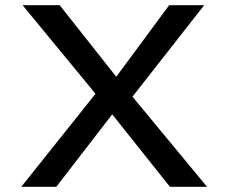

<svg xmlns="http://www.w3.org/2000/svg" viewBox="-20 -720 880 740"><path d="M635 0 384 -315 67 -700H210L452 -394L778 0ZM62 0 366 -381 430 -302 197 0ZM473 -325 411 -401 632 -700H767Z"/></svg>

Font: Lexend Giga
Style: Regular
Weight: 400
Designer: Bonnie Shaver-Troup, Thomas Jockin
Foundry: Lexend
Version: Version 1.007